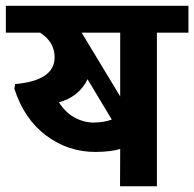

<svg xmlns="http://www.w3.org/2000/svg" viewBox="-35 -649 676 669"><path d="M294.9 -221.7V-222.2Q326.7 -222.2 354.5 -232.4L270 -373Q256.3 -343.3 230.2 -322.3Q204.1 -301.3 170.4 -292.5Q192.9 -256.8 225.1 -239.3Q257.3 -221.7 294.9 -221.7ZM383.8 -535.2H249.5L383.8 -313ZM155.3 -449.2Q155.3 -502.9 104.5 -535.2H-14.6V-628.9H621.6V-535.2H511.7V0H383.3L383.8 -129.9Q351.6 -120.1 298.8 -119.6Q202.6 -119.1 125.7 -176.8Q48.8 -234.4 15.1 -339.8L17.6 -356Q155.3 -368.2 155.3 -449.2Z"/></svg>

Font: Yantramanav
Style: Bold
Weight: 700
Version: Version 1.001;PS 1.0;hotconv 1.0.72;makeotf.lib2.5.5900; ttf